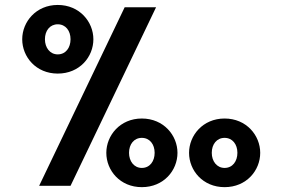

<svg xmlns="http://www.w3.org/2000/svg" viewBox="-20 -751 1140 776"><path d="M1031.7 -133.3C1031.7 -203.6 976.1 -272 887.7 -272C799.8 -272 744.1 -203.6 744.1 -133.3C744.1 -62 799.8 5.4 887.7 5.4C976.1 5.4 1031.7 -62 1031.7 -133.3ZM939.5 -133.3C939.5 -99.6 920.4 -72.3 887.7 -72.3C856 -72.3 835.9 -99.6 835.9 -133.3C835.9 -168 856 -193.8 887.7 -193.8C919.4 -193.8 939.5 -168 939.5 -133.3ZM697.3 -133.3C697.3 -203.6 641.6 -272 553.2 -272C465.3 -272 409.7 -203.6 409.7 -133.3C409.7 -62 465.3 5.4 553.2 5.4C641.6 5.4 697.3 -62 697.3 -133.3ZM605 -133.3C605 -99.6 585.9 -72.3 553.2 -72.3C521.5 -72.3 501.5 -99.6 501.5 -133.3C501.5 -168 521.5 -193.8 553.2 -193.8C585 -193.8 605 -168 605 -133.3ZM357.4 -592.3C357.4 -662.6 301.8 -731 213.4 -731C125.5 -731 69.8 -662.6 69.8 -592.3C69.8 -521 125.5 -453.6 213.4 -453.6C301.8 -453.6 357.4 -521 357.4 -592.3ZM265.1 -592.3C265.1 -558.6 246.1 -531.2 213.4 -531.2C181.6 -531.2 161.6 -558.6 161.6 -592.3C161.6 -627 181.6 -652.8 213.4 -652.8C245.1 -652.8 265.1 -627 265.1 -592.3ZM138.2 0H265.1L610.8 -721.7H483.9Z"/></svg>

Font: Estedad ExtraBold
Style: Regular
Weight: 800
Designer: Amin Abedi
Version: Version 7.3